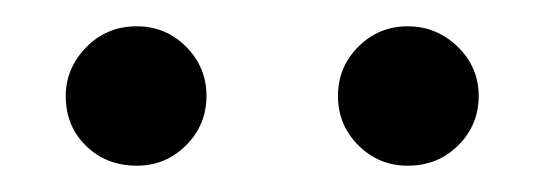

<svg xmlns="http://www.w3.org/2000/svg" viewBox="-20 -789 414 146"><path d="M84 -769Q106 -769 121.5 -753.5Q137 -738 137 -716Q137 -694 121.5 -678.5Q106 -663 84 -663Q61 -663 45.5 -678Q30 -693 30 -716Q30 -737 45.5 -753Q61 -769 84 -769ZM290 -663Q268 -663 252.5 -678.5Q237 -694 237 -716Q237 -738 252.5 -753.5Q268 -769 290 -769Q312 -769 328 -753.5Q344 -738 344 -716Q344 -694 328.5 -678.5Q313 -663 290 -663Z"/></svg>

Font: Sedus Text
Style: Regular
Weight: 400
Designer: TypeMates
Foundry: TypeMates, Runge Thomsen GbR
Version: Version 4.202;PS 004.202;hotconv 1.0.88;makeotf.lib2.5.64775